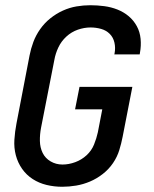

<svg xmlns="http://www.w3.org/2000/svg" viewBox="-20 -702 590 734"><path d="M218 12Q187 12 158 5Q129 -2 105 -17.5Q81 -33 64.5 -56.5Q48 -80 40.5 -108.5Q33 -137 35 -168Q37 -199 43 -230L93 -490Q98 -516 107.5 -541.5Q117 -567 133.5 -590.5Q150 -614 172.5 -632Q195 -650 220.5 -661.5Q246 -673 272.5 -677.5Q299 -682 325 -682Q352 -682 378.5 -678.5Q405 -675 429 -665.5Q453 -656 472 -640Q491 -624 503 -602Q515 -580 517.5 -553.5Q520 -527 515 -500L514 -494H417L418 -498Q422 -519 417.5 -539Q413 -559 399.5 -572.5Q386 -586 366.5 -591.5Q347 -597 326 -597Q302 -597 277.5 -588.5Q253 -580 233.5 -562Q214 -544 203 -520.5Q192 -497 188 -474L137 -214Q132 -188 132.5 -163Q133 -138 143 -117.5Q153 -97 173.5 -85Q194 -73 219 -73Q243 -73 267.5 -82Q292 -91 311 -108.5Q330 -126 339.5 -149.5Q349 -173 354 -196L371 -284H267L284 -370H486L449 -180Q444 -154 436 -128Q428 -102 412 -78.5Q396 -55 373 -37Q350 -19 324 -8Q298 3 271 7.5Q244 12 218 12Z"/></svg>

Font: Lode Dark
Style: Bold Italic
Weight: 700
Italic angle: -11°
Monospace: yes
Designer: Belleve Invis
Foundry: Belleve Invis
Version: Version 29.2.0; ttfautohint (v1.8.3)